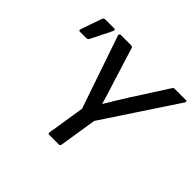

<svg xmlns="http://www.w3.org/2000/svg" viewBox="-153 -846 1037 1037"><g transform="rotate(45 366.0 -327.5)"><path d="M336 0Q325 0 327 -10L361 -225L218 -643Q217 -648 219.5 -651.5Q222 -655 227 -655H307Q316 -655 319 -645L379 -452Q390 -420 400 -387Q410 -354 419 -322H421Q440 -354 459.5 -386Q479 -418 500 -451L625 -646Q630 -655 638 -655H724Q730 -655 731.5 -651.5Q733 -648 730 -643L454 -225L420 -10Q418 0 408 0ZM59 -511Q48 -511 52 -524L94 -645Q98 -655 111 -655H176Q183 -655 184.5 -651Q186 -647 183 -641L124 -522Q119 -511 107 -511Z"/></g></svg>

Font: Sofia Sans Medium
Style: Italic
Weight: 500
Italic angle: -9°
Version: Version 4.101